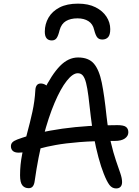

<svg xmlns="http://www.w3.org/2000/svg" viewBox="-20 -1026 766 1055"><path d="M618.2 9.4Q596.2 9.4 581.6 -9.5Q567 -28.4 549.8 -72.4Q535.2 -108.8 520.9 -161.7Q506.6 -214.6 495.7 -273.6Q484.8 -332.6 478.8 -386Q471.8 -451.4 465.9 -497Q460 -542.6 453 -570.2Q446 -597.8 435.4 -610.7Q424.8 -623.6 407.4 -623.6Q379.8 -623.6 346.5 -581.4Q313.2 -539.2 279.9 -461Q246.6 -382.8 218 -273.8Q189.4 -164.8 170.6 -31.4Q168.2 -12.4 160.4 -2.2Q152.6 8 137.6 8Q115.2 8 102.7 -7.7Q90.2 -23.4 90.2 -63.2Q90.2 -121 101.7 -178.7Q113.2 -236.4 129.1 -294.2Q145 -352 158 -411.4Q171 -470.8 174.2 -531Q175 -547.6 182.2 -557.4Q189.4 -567.2 204 -567.2Q218 -567.2 231.2 -559.1Q244.4 -551 254.8 -534L218.2 -523.8Q264.2 -617 309.8 -663.6Q355.4 -710.2 409 -710.2Q467 -710.2 496 -676.2Q525 -642.2 539.3 -571.5Q553.6 -500.8 565.2 -389Q574.6 -305.8 588.7 -245.7Q602.8 -185.6 617.1 -144Q631.4 -102.4 641.1 -74.2Q650.8 -46 650.8 -25.4Q650.8 -9 642.5 0.2Q634.2 9.4 618.2 9.4ZM82.8 -187.2Q60.8 -187.2 50.4 -196.8Q40 -206.4 40 -222.4Q40 -235 47.8 -243.5Q55.6 -252 74.6 -259.4Q182.8 -299.6 322.8 -319Q462.8 -338.4 625.2 -338.4Q660.2 -338.4 672.7 -328.3Q685.2 -318.2 685.2 -299.2Q685.2 -278.6 666.2 -265.1Q647.2 -251.6 610.2 -251.6Q495.4 -251.6 417 -245.2Q338.6 -238.8 286.4 -229.3Q234.2 -219.8 199.2 -209.9Q164.2 -200 137.5 -193.6Q110.8 -187.2 82.8 -187.2ZM408.6 -1006Q465.4 -1006 504.9 -986.1Q544.4 -966.2 565.1 -934.2Q585.8 -902.2 585.8 -866Q585.8 -834.6 574.1 -821.7Q562.4 -808.8 542 -808.8Q524.8 -808.8 515.1 -819.7Q505.4 -830.6 497.4 -861.8Q490.2 -894.4 465.9 -909.8Q441.6 -925.2 405.6 -925.2Q367.6 -925.2 342.5 -910.3Q317.4 -895.4 307.8 -861.2Q299.8 -828.2 290.6 -816Q281.4 -803.8 264.6 -803.8Q245.8 -803.8 236 -815.6Q226.2 -827.4 226.2 -851.6Q226.2 -893.8 246.5 -928.9Q266.8 -964 307.3 -985Q347.8 -1006 408.6 -1006Z"/></svg>

Font: Shantell Sans Light
Style: Regular
Weight: 300
Designer: Stephen Nixon, Anya Danilova, Shantell Martin
Foundry: Arrow Type
Version: Version 1.011;[c5ecc13dd]